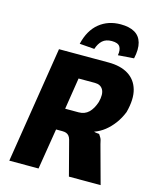

<svg xmlns="http://www.w3.org/2000/svg" viewBox="-135 -1031 914 1123"><g transform="rotate(15 322.0 -469.5)"><path d="M31 0 143 -705H443Q516 -705 563 -676Q610 -647 626 -591Q642 -535 620 -452Q604 -412 580.5 -380.5Q557 -349 528.5 -326.5Q500 -304 466 -292L478 -289L498 -287Q501 -281 508.5 -270.5Q516 -260 521 -231L584 0H392L337 -210Q333 -224 326 -232Q319 -240 309.5 -243.5Q300 -247 286 -247H248L208 0ZM268 -378H350Q386 -378 410 -401Q434 -424 448 -467Q461 -517 446.5 -543Q432 -569 397 -569H298ZM342 -760 252 -767Q272 -852 325.5 -895.5Q379 -939 455 -939Q507 -939 539.5 -920.5Q572 -902 583 -863.5Q594 -825 581 -767L485 -760Q491 -794 479 -812.5Q467 -831 430 -831Q394 -831 373.5 -812.5Q353 -794 342 -760Z"/></g></svg>

Font: Nunito Sans 7pt Condensed Black
Style: Italic
Weight: 900
Width: 3
Italic angle: -9°
Designer: Vernon Adams
Foundry: Vernon Adams
Version: Version 3.101;gftools[0.9.27]